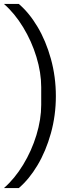

<svg xmlns="http://www.w3.org/2000/svg" viewBox="-21 -819 393 983"><path d="M75 144H-1Q54 96 97.5 24.5Q141 -47 165.5 -127.5Q190 -208 190 -282V-373Q190 -447 165.5 -527.5Q141 -608 97.5 -679.5Q54 -751 -1 -799H75Q128 -754 171 -682Q214 -610 239.5 -518Q265 -426 265 -327Q265 -228 239.5 -136.5Q214 -45 171 27Q128 99 75 144Z"/></svg>

Font: IBM Plex Sans JP
Style: Regular
Weight: 400
Designer: Mike Abbink; Paul van der Laan; Pieter van Rosmalen; Wujin Sim; Yejin Wi; Jinhee Kim; Boomi Park; Yona Kim; Kichan Ma
Foundry: Sandoll Inc.
Version: Version 1.000